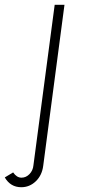

<svg xmlns="http://www.w3.org/2000/svg" viewBox="-132 -520 358 804"><path d="M-112 223 -77 202Q-62 224 -42 224Q-23 224 -8.5 209Q6 194 8 172L97 -500H138L49 174Q44 214 18 239Q-8 264 -43 264Q-88 264 -112 223Z"/></svg>

Font: Bellota Text Light
Style: Italic
Weight: 300
Italic angle: -7.5°
Designer: Kemie Guaida
Foundry: Kemie Guaida
Version: Version 4.001